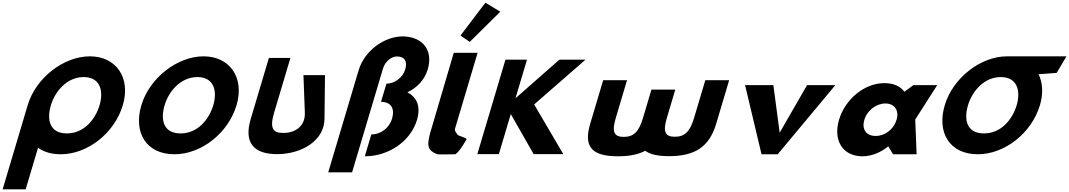

<svg xmlns="http://www.w3.org/2000/svg" viewBox="-27 -1145 7935 1425"><path d="M350.7 -363.9C381.9 -468.5 470.8 -573 594 -573C718.1 -573 743.1 -468.5 712 -363.9C680.9 -259.4 597 -154.8 469.5 -154.8C338.6 -154.8 319.6 -259.4 350.7 -363.9ZM178.2 -363.9C177 -359.8 175.8 -355.7 174.7 -351.7L-7.4 260H163.6L255.3 -48.1C298.3 -17.5 355 -0.1 423.5 -0.1C624.9 -0.1 823.5 -159.1 884.5 -363.9C945.5 -568.8 834.5 -726.9 639.9 -726.9C446.9 -726.9 239.2 -568.8 178.2 -363.9Z M1022.2 -363.9C961.2 -159.1 1060.1 -0.1 1267.5 -0.1C1468.9 -0.1 1667.5 -159.1 1728.5 -363.9C1789.5 -568.8 1678.5 -726.9 1483.9 -726.9C1290.9 -726.9 1083.2 -568.8 1022.2 -363.9ZM1194.7 -363.9C1225.9 -468.5 1314.8 -573 1438 -573C1562.1 -573 1587.1 -468.5 1556 -363.9C1524.9 -259.4 1441 -154.8 1313.5 -154.8C1182.6 -154.8 1163.6 -259.4 1194.7 -363.9Z M2385 -587.5H2225.2L2235.5 -309.5C2239.6 -200.5 2154.8 -158.2 2076.6 -158.2C1998.4 -158.2 1972.8 -192.2 2007.7 -309.5L2128.5 -715H1968.7L1834 -262.8C1782.4 -89.4 1851.3 -1 2029.8 -1C2208.3 -1 2379.6 -98.6 2381.4 -262.8Z M2680.5 15C2858.5 15 3020.9 -97 3067.9 -255C3098 -356 3066 -423 2997 -460C3068.1 -494 3124.1 -551 3147.6 -630C3188.7 -768 3115.6 -872 2962.5 -875C2828.5 -875 2678.9 -772 2634.2 -622L2586 -460L2545.8 -325L2409.1 134H2586.1L2815.4 -636C2832.9 -695 2884.2 -726 2918.2 -726C2976.2 -726 2998.5 -690 2980.6 -630C2961.8 -567 2899 -524 2841 -524L2800.8 -389C2876.8 -389 2904.6 -338 2882.6 -264C2861.8 -194 2797.8 -147 2728.8 -147Z M3390.7 -881.2 3459.5 -834.1 3686 -1058 3575.7 -1125.2ZM3340.7 -753H3517.7L3350.4 -191C3345.2 -173 3357.8 -161.8 3369.6 -145C3376 -135.7 3431.3 -124 3436.1 -113C3436.1 -113 3387.7 -21.3 3352.6 0C3268.5 0 3228.3 4.3 3211.4 -3C3151.5 -28.9 3139.6 -57.6 3163.1 -148L3162.6 -148L3168.1 -166.5C3171 -176.7 3174.2 -187.5 3177.8 -199L3178.1 -200Z M4153.9 -0.9 3937.4 -369.8 4318.5 -702.1H4124.7L3798.9 -415.7L3884.2 -702.1H3724.4L3515.6 -0.9H3675.4L3764 -298.4L3933.8 -0.9Z M4626.8 -550H4449.8L4353.3 -226C4302.1 -54 4367.5 15 4559.5 15C4642 15 4708.7 2.3 4762 -25.9C4798.7 1.6 4857.4 14 4938.8 14C5130.8 14 5237.4 -55 5288.6 -227L5384.8 -550H5207.8L5124.4 -270C5094.3 -169 5055.7 -130 4981.7 -130C4907.7 -130 4892.3 -169 4922.4 -270L4984.9 -480H4807.9L4745.1 -269C4715 -168 4676.4 -129 4602.4 -129C4528.4 -129 4513 -168 4543.1 -269Z M5712.8 -513H5502.8L5625 0H5745L6172.8 -513H5962.8L5759.6 -160Z M6200.2 -256C6155.6 -106 6224.5 15 6374.5 15C6444.5 15 6513.8 -16 6564.3 -58H6566.3L6601 0H6776L6765.8 -258L6928.8 -513H6751.8L6685.2 -464C6655.4 -505 6605.2 -528 6536.2 -528C6386.2 -528 6244.9 -406 6200.2 -256ZM6388.2 -256C6409.4 -327 6477.3 -377 6544.3 -377C6610.3 -377 6648.4 -327 6627.2 -256C6606.4 -186 6541.5 -136 6472.5 -136C6400.5 -136 6367.4 -186 6388.2 -256Z M7157.3 -363.9C7188.4 -468.4 7277.2 -572.8 7400.2 -573L7400.2 -573L7400.5 -573H7400.6C7524.7 -573 7549.7 -468.5 7518.6 -363.9C7487.4 -259.4 7403.6 -154.8 7276.1 -154.8C7145.2 -154.8 7126.2 -259.4 7157.3 -363.9ZM7446.1 -727 7446 -726.9C7253.2 -726.6 7045.7 -568.6 6984.8 -363.9C6923.8 -159.1 7022.7 -0.1 7230 -0.1C7431.5 -0.1 7630.1 -159.1 7691.1 -363.9C7717.4 -452.3 7711.7 -531.9 7681.1 -594L7815.4 -604L7888.1 -727Z"/></svg>

Font: Hussar
Style: BdOblThree
Weight: 700
Foundry: Cannot Into Space Fonts
Version: Version 2.00